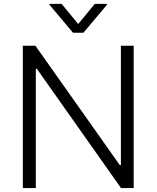

<svg xmlns="http://www.w3.org/2000/svg" viewBox="-20 -961 800 981"><path d="M663 -727.3V0H598.4L168.7 -609H163V0H96.6V-727.3H160.9L592 -117.5H597.7V-727.3ZM294.7 -941.4 379.6 -838.4 464.5 -941.4H526.3V-936.4L406.2 -793.7H353L233 -936.4V-941.4Z"/></svg>

Font: Inter Light BETA
Style: Regular
Weight: 300
Designer: Rasmus Andersson
Foundry: rsms
Version: Version 3.011;git-f93a4a705